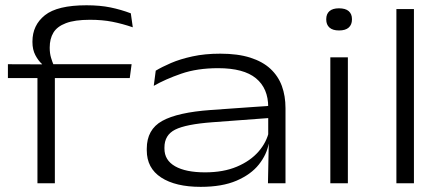

<svg xmlns="http://www.w3.org/2000/svg" viewBox="-20 -695 1681 728"><path d="M308 -675Q359 -675 399 -666.8Q439 -658.5 476 -644.5L483.5 -591.5Q444 -605 406 -612.5Q368 -620 321 -620Q263.5 -620 230 -607.2Q196.5 -594.5 182.5 -571.2Q168.5 -548 168.5 -515V-513Q168.5 -493 173.5 -476.2Q178.5 -459.5 184 -447L139.5 -444V-452Q125 -465 114 -486Q103 -507 103 -535.5V-537.5Q103 -599.5 150.2 -637.2Q197.5 -675 308 -675ZM122 0V-429.5H188V0ZM10 -399V-451.5L149 -451L173.5 -451.5H479L472 -399Z M996 0 999 -148.5 997 -163.5V-278V-289Q997 -360 950.5 -398.2Q904 -436.5 807 -436.5Q727.5 -436.5 667 -415.5Q606.5 -394.5 563 -369.5L570.5 -427Q593.5 -441 628.2 -456Q663 -471 709.8 -481.2Q756.5 -491.5 815.5 -491.5Q881.5 -491.5 928.8 -476.5Q976 -461.5 1005.5 -434Q1035 -406.5 1048.8 -368.8Q1062.5 -331 1062.5 -285V0ZM741 13.5Q645.5 13.5 591 -22Q536.5 -57.5 536.5 -125V-131Q536.5 -204 595 -236.5Q653.5 -269 780 -278L1006 -294L1007 -248L785.5 -231.5Q685 -224 644.2 -203.5Q603.5 -183 603.5 -136V-131.5Q603.5 -87.5 644 -64.5Q684.5 -41.5 757.5 -41.5Q827 -41.5 878 -63Q929 -84.5 960.2 -120.2Q991.5 -156 1000.5 -199.5L1013 -151H999Q991.5 -109 961.5 -71.2Q931.5 -33.5 877 -10Q822.5 13.5 741 13.5Z M1232.5 0V-477.5H1299V0ZM1265.5 -579.5Q1241.5 -579.5 1229.2 -590.5Q1217 -601.5 1217 -621V-622.5Q1217 -642 1229.2 -652.8Q1241.5 -663.5 1265 -663.5Q1290 -663.5 1302.2 -652.8Q1314.5 -642 1314.5 -623V-621Q1314.5 -601.5 1302.2 -590.5Q1290 -579.5 1265.5 -579.5Z M1483 0V-660.5H1549.5V0Z"/></svg>

Font: Anek Latin Expanded Light
Style: Regular
Weight: 300
Width: 7
Designer: Yesha Goshar
Foundry: Ek Type
Version: Version 1.003